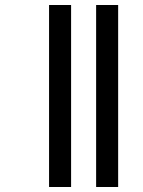

<svg xmlns="http://www.w3.org/2000/svg" viewBox="-20 -682 571 767"><path d="M176 -662V65H264V-662ZM364 -662V65H452V-662Z"/></svg>

Font: Noto Serif Sinhala SemiCondensed Black
Style: Regular
Weight: 900
Width: 4
Designer: Jelle Bosma - Monotype Design Team
Foundry: Monotype Imaging Inc.
Version: Version 2.007